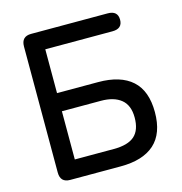

<svg xmlns="http://www.w3.org/2000/svg" viewBox="-104 -795 843 889"><g transform="rotate(-15 317.0 -350.0)"><path d="M124 0Q77 0 77 -48V-652Q77 -700 124 -700H491Q539 -700 539 -657Q539 -614 491 -614H169V-404H366Q473 -404 528.5 -354Q584 -304 584 -202Q584 -100 528.5 -50Q473 0 366 0ZM169 -86H356Q424 -86 455.5 -114Q487 -142 487 -202Q487 -261 452.5 -289Q418 -317 356 -317H169Z"/></g></svg>

Font: Zen Maru Gothic Medium
Style: Regular
Weight: 500
Designer: Yoshimichi Ohira
Foundry: Positype
Version: Version 1.001